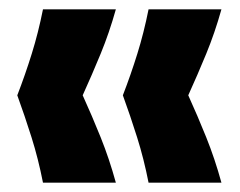

<svg xmlns="http://www.w3.org/2000/svg" viewBox="-20 -474 513 411"><path d="M72 -83Q62 -134 47.5 -180Q33 -226 17 -270Q34 -314 48 -359Q62 -404 72 -454H228Q214 -404 195.5 -359Q177 -314 157 -270Q177 -226 195.5 -180Q214 -134 228 -83ZM298 -83Q288 -134 273.5 -180Q259 -226 243 -270Q260 -314 274 -359Q288 -404 298 -454H454Q440 -404 421.5 -359Q403 -314 383 -270Q403 -226 421.5 -180Q440 -134 454 -83Z"/></svg>

Font: Bricolage Grotesque 24pt SemiCondensed ExtraBold
Style: Regular
Weight: 800
Width: 4
Designer: Mathieu Triay
Foundry: Atelier Triay
Version: Version 1.001;gftools[0.9.33.dev8+g029e19f]